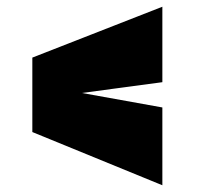

<svg xmlns="http://www.w3.org/2000/svg" viewBox="-20 -537 590 570"><path d="M462 -293 223 -261 462 -218V13L76 -145V-366L462 -517Z"/></svg>

Font: Titillium Web
Style: Black
Weight: 900
Version: Version 1.001;PS 35.000;hotconv 1.0.70;makeotf.lib2.5.55311